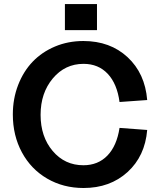

<svg xmlns="http://www.w3.org/2000/svg" viewBox="-20 -920 806 956"><path d="M396 16.1Q295.4 16.1 214.8 -30.8Q134.3 -77.6 89.1 -161.4Q43.9 -245.1 43.9 -350.1Q43.9 -428.7 70.3 -496.8Q96.7 -564.9 142.8 -613Q189 -661.1 254.2 -688.5Q319.3 -715.8 395 -715.8Q528.3 -715.8 615.2 -635.3Q702.1 -554.7 712.9 -421.9L575.2 -412.1Q563 -502.9 516.4 -552.5Q469.7 -602.1 396 -602.1Q303.7 -602.1 242.9 -529.5Q182.1 -457 182.1 -348.1Q182.1 -239.3 242.4 -168.2Q302.7 -97.2 395 -97.2Q468.3 -97.2 514.9 -145.5Q561.5 -193.8 575.2 -283.2L712.9 -272.9Q702.1 -142.6 615 -63.2Q527.8 16.1 396 16.1ZM303.2 -770V-899.9H462.9V-770Z"/></svg>

Font: Uncut Sans
Style: Bold
Weight: 700
Designer: Kasper Nordkvist
Foundry: UNCUT.wtf
Version: Version 1.304;Glyphs 3.2 (3246)